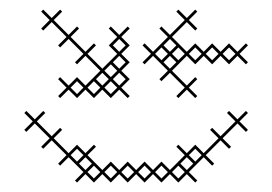

<svg xmlns="http://www.w3.org/2000/svg" viewBox="-20 -346 576 406"><path d="M125 -272.1 93.6 -303.6 111.4 -321.4 107.1 -325.7 89.3 -307.9 71.4 -325.7 67.1 -321.4 85 -303.6 67.1 -285.7 71.4 -281.4 89.3 -299.3 120.7 -267.9 102.9 -250 107.1 -245.7 125 -263.6 156.4 -232.1 138.6 -214.3 142.9 -210 160.7 -227.9 192.1 -196.4 160.7 -165 142.9 -182.9 125 -165 107.1 -182.9 102.9 -178.6 120.7 -160.7 102.9 -142.9 107.1 -138.6 125 -156.4 142.9 -138.6 160.7 -156.4 178.6 -138.6 196.4 -156.4 214.3 -138.6 232.1 -156.4 250 -138.6 254.3 -142.9 236.4 -160.7 254.3 -178.6 236.4 -196.4 254.3 -214.3 236.4 -232.1 254.3 -250 236.4 -267.9 254.3 -285.7 250 -290 232.1 -272.1 214.3 -290 210 -285.7 227.9 -267.9 210 -250 227.9 -232.1 196.4 -200.7 165 -232.1 182.9 -250 178.6 -254.3 160.7 -236.4 129.3 -267.9 147.1 -285.7 142.9 -290ZM218.6 -178.6 232.1 -192.1 245.7 -178.6 232.1 -165ZM178.6 -174.3 192.1 -160.7 178.6 -147.1 165 -160.7ZM214.3 -174.3 227.9 -160.7 214.3 -147.1 200.7 -160.7ZM214.3 -210 227.9 -196.4 214.3 -182.9 200.7 -196.4ZM325.7 -214.3 339.3 -227.9 352.9 -214.3 339.3 -200.7ZM285.7 -210 303.6 -227.9 335 -196.4 317.1 -178.6 321.4 -174.3 339.3 -192.1 370.7 -160.7 352.9 -142.9 357.1 -138.6 375 -156.4 392.9 -138.6 397.1 -142.9 379.3 -160.7 397.1 -178.6 392.9 -182.9 375 -165 343.6 -196.4 375 -227.9 392.9 -210 410.7 -227.9 428.6 -210 446.4 -227.9 464.3 -210 482.1 -227.9 500 -210 504.3 -214.3 486.4 -232.1 504.3 -250 500 -254.3 482.1 -236.4 464.3 -254.3 446.4 -236.4 428.6 -254.3 410.7 -236.4 392.9 -254.3 375 -236.4 343.6 -267.9 375 -299.3 392.9 -281.4 397.1 -285.7 379.3 -303.6 397.1 -321.4 392.9 -325.7 375 -307.9 357.1 -325.7 352.9 -321.4 370.7 -303.6 339.3 -272.1 321.4 -290 317.1 -285.7 335 -267.9 303.6 -236.4 285.7 -254.3 281.4 -250 299.3 -232.1 281.4 -214.3ZM321.4 -245.7 335 -232.1 321.4 -218.6 307.9 -232.1ZM89.3 -57.9 57.9 -89.3 75.7 -107.1 71.4 -111.4 53.6 -93.6 35.7 -111.4 31.4 -107.1 49.3 -89.3 31.4 -71.4 35.7 -67.1 53.6 -85 85 -53.6 67.1 -35.7 71.4 -31.4 89.3 -49.3 120.7 -17.9 102.9 0 107.1 4.3 125 -13.6 156.4 17.9 138.6 35.7 142.9 40 160.7 22.1 178.6 40 196.4 22.1 214.3 40 232.1 22.1 250 40 267.9 22.1 285.7 40 303.6 22.1 321.4 40 339.3 22.1 357.1 40 375 22.1 392.9 40 397.1 35.7 379.3 17.9 410.7 -13.6 428.6 4.3 432.9 0 415 -17.9 446.4 -49.3 464.3 -31.4 468.6 -35.7 450.7 -53.6 482.1 -85 500 -67.1 504.3 -71.4 486.4 -89.3 504.3 -107.1 500 -111.4 482.1 -93.6 464.3 -111.4 460 -107.1 477.9 -89.3 446.4 -57.9 428.6 -75.7 424.3 -71.4 442.1 -53.6 410.7 -22.1 392.9 -40 375 -22.1 357.1 -40 352.9 -35.7 370.7 -17.9 339.3 13.6 321.4 -4.3 303.6 13.6 285.7 -4.3 267.9 13.6 250 -4.3 232.1 13.6 214.3 -4.3 196.4 13.6 165 -17.9 182.9 -35.7 178.6 -40 160.7 -22.1 142.9 -40 125 -22.1 93.6 -53.6 111.4 -71.4 107.1 -75.7ZM147.1 0 160.7 -13.6 174.3 0 160.7 13.6ZM357.1 4.3 370.7 17.9 357.1 31.4 343.6 17.9ZM129.3 -17.9 142.9 -31.4 156.4 -17.9 142.9 -4.3ZM129.3 -160.7 142.9 -174.3 156.4 -160.7 142.9 -147.1ZM165 17.9 178.6 4.3 192.1 17.9 178.6 31.4ZM182.9 -178.6 196.4 -192.1 210 -178.6 196.4 -165ZM200.7 17.9 214.3 4.3 227.9 17.9 214.3 31.4ZM218.6 -214.3 232.1 -227.9 245.7 -214.3 232.1 -200.7ZM218.6 -250 232.1 -263.6 245.7 -250 232.1 -236.4ZM236.4 17.9 250 4.3 263.6 17.9 250 31.4ZM272.1 17.9 285.7 4.3 299.3 17.9 285.7 31.4ZM307.9 17.9 321.4 4.3 335 17.9 321.4 31.4ZM325.7 -250 339.3 -263.6 352.9 -250 339.3 -236.4ZM343.6 -232.1 357.1 -245.7 370.7 -232.1 357.1 -218.6ZM361.4 0 375 -13.6 388.6 0 375 13.6ZM379.3 -17.9 392.9 -31.4 406.4 -17.9 392.9 -4.3ZM379.3 -232.1 392.9 -245.7 406.4 -232.1 392.9 -218.6ZM415 -232.1 428.6 -245.7 442.1 -232.1 428.6 -218.6ZM450.7 -232.1 464.3 -245.7 477.9 -232.1 464.3 -218.6Z"/></svg>

Font: Gossip Icons Low Cross Stitch
Style: Regular
Weight: 300
Designer: Deborah Khodanovich
Version: Version 1.001;Glyphs 3.3.1 (3343)